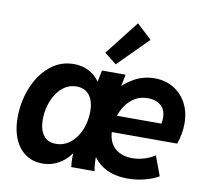

<svg xmlns="http://www.w3.org/2000/svg" viewBox="-86 -895 1092 1000"><g transform="rotate(10 460.0 -395.0)"><path d="M200.4 7.8Q122.9 7.8 77.4 -50.4Q32 -108.5 32 -207.2Q32 -267.6 48.4 -325.2Q64.9 -382.8 96.4 -429.3Q127.9 -475.9 172.6 -503.4Q217.3 -530.9 273.5 -530.9Q329.4 -530.9 371.5 -501.1Q413.5 -471.2 431.1 -418.1L345.7 -456.1H467.4L396.7 -393.9L422.2 -523.1H547L477.9 -151.9Q470.1 -113.6 469.3 -75.8Q468.5 -38 475.3 0H352Q349 -23.4 348.9 -49.3Q348.9 -75.3 352.3 -101.4L357.1 -70.5H336.3L363.6 -96.7Q334.2 -43.4 291.7 -17.8Q249.2 7.8 200.4 7.8ZM252.2 -105.3Q282.9 -105.3 308.5 -119.3Q334 -133.3 353.3 -157.9Q372.6 -182.5 384.1 -214.3Q395.7 -246.2 398.4 -281.9Q401.8 -321.6 392.9 -352.4Q384 -383.2 362.7 -400.7Q341.5 -418.3 307.3 -418.3Q273.1 -418.3 246.4 -401.1Q219.7 -383.8 201 -354.9Q182.3 -326 172.6 -290.4Q162.8 -254.9 162.8 -218.8Q162.8 -167.1 185 -136.2Q207.1 -105.3 252.2 -105.3ZM651.3 7.8Q579.6 7.8 530.3 -19.8Q481 -47.4 455.7 -97Q430.4 -146.5 430.4 -211.5Q430.4 -273.1 450.9 -330.2Q471.5 -387.3 508.5 -432.6Q545.5 -477.9 594.6 -504.4Q643.7 -530.9 700.9 -530.9Q755.4 -530.9 799 -505.7Q842.5 -480.4 868.1 -433.9Q893.6 -387.4 893.6 -323.7Q893.6 -297.3 888.2 -268.4Q882.9 -239.5 874 -216.3H510L524.1 -304.5H775.3Q776.7 -311.8 777.6 -319.4Q778.4 -327 778.4 -334.7Q778.4 -378.4 752.1 -400.5Q725.7 -422.7 683.5 -422.7Q645.4 -422.7 616.4 -405.7Q587.3 -388.6 567.5 -360.1Q547.8 -331.7 537.8 -297.6Q527.8 -263.5 527.8 -229.2Q527.8 -185 544.6 -156.5Q561.5 -128 590.4 -114.5Q619.3 -100.9 655.3 -100.9Q692 -100.9 725.9 -112.7Q759.8 -124.4 775.4 -137.3L814.2 -32.7Q786.2 -15.7 742.3 -3.9Q698.4 7.8 651.3 7.8ZM487.2 -567.3 423.4 -617.6 564.7 -798 643.5 -724.2Z"/></g></svg>

Font: Reddit Sans
Style: Italic
Weight: 400
Italic angle: -11.25°
Designer: Stephen Hutchings
Version: Version 1.013